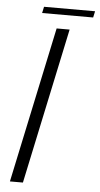

<svg xmlns="http://www.w3.org/2000/svg" viewBox="-57 -870 471 905"><g transform="rotate(5 178.0 -417.0)"><path d="M25.5 0 182 -737.5H243.5L87 0ZM107.5 -804 114 -834H355.5L349 -804Z"/></g></svg>

Font: Epilogue Light
Style: Italic
Weight: 300
Italic angle: -12°
Designer: Tyler Finck
Foundry: Etcetera Type Co
Version: Version 2.111; ttfautohint (v1.8.3)